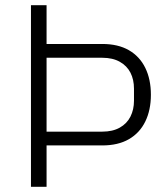

<svg xmlns="http://www.w3.org/2000/svg" viewBox="-20 -718 641 738"><path d="M159 0H99V-698H159V-549H373Q434 -549 475.5 -525Q517 -501 538.5 -457Q560 -413 560 -354Q560 -295 538.5 -251Q517 -207 475.5 -183Q434 -159 373 -159H159ZM159 -496V-212H373Q413 -212 440.5 -227.5Q468 -243 481.5 -270Q495 -297 495 -331V-377Q495 -412 481.5 -438.5Q468 -465 440.5 -480.5Q413 -496 373 -496Z"/></svg>

Font: IBM Plex Sans Light
Style: Regular
Weight: 300
Designer: Mike Abbink, Paul van der Laan, Pieter van Rosmalen
Foundry: Bold Monday
Version: Version 3.201